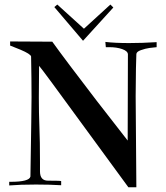

<svg xmlns="http://www.w3.org/2000/svg" viewBox="-20 -792 711 823"><path d="M465.8 -759.8 335.9 -617.2 212.9 -761.7 225.6 -772.5 339.8 -668.9 453.1 -772.5ZM651.4 -589.8Q637.7 -588.9 620.6 -586.4Q603.5 -584 584 -577.1Q564.5 -570.3 564.5 -559.6Q562.5 -527.3 561.5 -379.9L564.5 10.7H530.3L343.8 -244.1Q158.2 -499 147.5 -509.8Q146.5 -426.8 146.5 -374Q146.5 -307.6 148.9 -247.1Q151.4 -186.5 151.4 -96.7Q151.4 -79.1 151.4 -57.6Q151.4 -17.6 185.5 -17.6Q241.2 -17.6 242.2 -15.6V2Q194.3 -1 133.8 -1Q66.4 -1 19.5 2.9V-12.7Q19.5 -12.7 25.4 -12.7Q105.5 -12.7 110.4 -35.2Q115.2 -326.2 115.2 -376Q115.2 -451.2 113.3 -549.8Q111.3 -560.5 67.4 -579.1L23.4 -596.7V-614.3L204.1 -613.3Q261.7 -533.2 393.6 -361.3L527.3 -189.5L528.3 -559.6Q527.3 -573.2 503.9 -581.5Q480.5 -589.8 448.2 -589.8Q441.4 -589.8 433.6 -589.8L431.6 -612.3Q472.7 -607.4 533.2 -607.4Q588.9 -607.4 651.4 -611.3Z"/></svg>

Font: Bentham
Style: Regular
Weight: 400
Version: Version 002.002